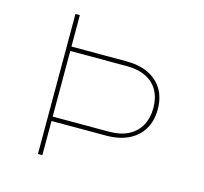

<svg xmlns="http://www.w3.org/2000/svg" viewBox="-102 -814 984 927"><g transform="rotate(15 390.0 -350.0)"><path d="M164 0V-700H186V-543H460Q524 -543 570.5 -521Q617 -499 642 -457.5Q667 -416 667 -358Q667 -301 642.5 -259Q618 -217 571 -194Q524 -171 459 -171H186V0ZM186 -193H468Q525 -193 564.5 -213.5Q604 -234 624.5 -271.5Q645 -309 645 -358Q645 -409 624.5 -445.5Q604 -482 564.5 -501.5Q525 -521 468 -521H186Z"/></g></svg>

Font: Lexend Mega Thin
Style: Regular
Weight: 250
Version: Version 1.007